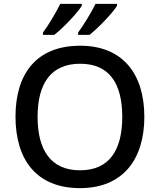

<svg xmlns="http://www.w3.org/2000/svg" viewBox="-20 -961 825 991"><path d="M584 -931V-941H473C451 -896 411 -831 383 -793V-781H442C488 -817 563 -896 584 -931ZM402 -931V-941H291C269 -896 230 -831 202 -793V-781H260C307 -817 381 -896 402 -931ZM725 -358C725 -580 613 -725 394 -725C167 -725 60 -579 60 -359C60 -138 167 10 393 10C613 10 725 -137 725 -358ZM174 -358C174 -529 242 -632 394 -632C545 -632 611 -529 611 -358C611 -187 545 -82 393 -82C242 -82 174 -187 174 -358Z"/></svg>

Font: Noto Sans Hanifi Rohingya Medium
Style: Regular
Weight: 500
Designer: Monotype Design Team and DaltonMaag
Foundry: Google LLC
Version: Version 2.102